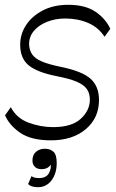

<svg xmlns="http://www.w3.org/2000/svg" viewBox="-20 -576 482 799"><path d="M192 8Q111 8 65.5 -22.5Q20 -53 1 -96L25 -130Q49 -84 99 -65.5Q149 -47 201 -47Q279 -47 316.5 -82Q354 -117 354 -161Q354 -188 341 -206Q328 -224 298 -236.5Q268 -249 216 -259Q135 -275 99.5 -304Q64 -333 64 -390Q64 -434 88.5 -471.5Q113 -509 158 -532.5Q203 -556 264 -556Q335 -556 377.5 -527Q420 -498 439 -456L415 -423Q390 -462 347 -480.5Q304 -499 251 -499Q211 -499 176.5 -485.5Q142 -472 121.5 -448Q101 -424 101 -392Q102 -367 114 -349.5Q126 -332 154.5 -320Q183 -308 232 -298Q321 -280 356.5 -248.5Q392 -217 392 -160Q392 -85 337 -38.5Q282 8 192 8ZM138 203Q125 203 114.5 200Q104 197 97 190L111 157Q116 161 123.5 163Q131 165 143 165Q172 165 183.5 145Q195 125 190 100L195 104Q187 117 177 122.5Q167 128 153 128Q135 128 125 118Q115 108 115 92Q115 69 129.5 56Q144 43 167 43Q189 43 202.5 55.5Q216 68 216 102Q216 146 194.5 174.5Q173 203 138 203Z"/></svg>

Font: Savate ExtraLight
Style: Italic
Weight: 200
Italic angle: -11°
Designer: Max Esnée
Foundry: Plomb Type
Version: Version 2.000